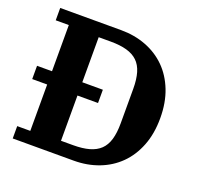

<svg xmlns="http://www.w3.org/2000/svg" viewBox="-122 -832 999 965"><g transform="rotate(20 377.5 -349.0)"><path d="M41 -66H111V-314H31V-385H111V-632H41V-698H367Q439 -698 500.5 -674.5Q562 -651 607 -606.5Q652 -562 677.5 -497Q703 -432 703 -349Q703 -266 677.5 -201Q652 -136 607 -91.5Q562 -47 500.5 -23.5Q439 0 367 0H41ZM273 -72H338Q388 -72 423.5 -82Q459 -92 481.5 -113.5Q504 -135 514.5 -170.5Q525 -206 525 -257V-441Q525 -492 514.5 -527.5Q504 -563 481.5 -584.5Q459 -606 423.5 -616Q388 -626 338 -626H273V-385H383V-314H273Z"/></g></svg>

Font: IBM Plex Serif
Style: Bold
Weight: 700
Designer: Mike Abbink, Paul van der Laan, Pieter van Rosmalen
Foundry: Bold Monday
Version: Version 2.008